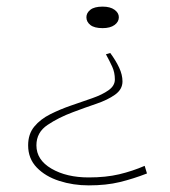

<svg xmlns="http://www.w3.org/2000/svg" viewBox="-20 -549 514 580"><path d="M424 -25Q383 -9 342 1Q301 11 248 11Q201 11 159 -2.5Q117 -16 91 -43Q65 -70 65 -110Q65 -144 83.5 -166.5Q102 -189 132 -204Q162 -219 194 -230Q229 -242 259 -252.5Q289 -263 308 -276.5Q327 -290 327 -309Q327 -330 319 -347.5Q311 -365 300 -385L313 -389Q330 -366 340 -344.5Q350 -323 350 -303Q350 -279 327.5 -263Q305 -247 271 -235.5Q237 -224 200 -210Q157 -194 123.5 -171.5Q90 -149 90 -110Q90 -66 135.5 -39.5Q181 -13 248 -13Q300 -13 340 -22.5Q380 -32 417 -48ZM290 -529Q313 -529 326 -519.5Q339 -510 339 -497Q339 -483 326 -473.5Q313 -464 290 -464Q265 -464 253 -473.5Q241 -483 241 -497Q241 -510 253 -519.5Q265 -529 290 -529Z"/></svg>

Font: Padyakke Expanded One
Style: Regular
Weight: 400
Designer: James Puckett
Foundry: Dunwich Type Founders
Version: Version 1.500; ttfautohint (v1.8.4.7-5d5b)